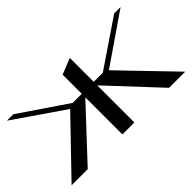

<svg xmlns="http://www.w3.org/2000/svg" viewBox="-79 -923 1250 1250"><g transform="rotate(-45 546.5 -297.5)"><path d="M1069.3 -594.6H1010.2L685 -373.9H601.2V-594.3L491.1 -549.8V-373.9H407.3L82.1 -594.6H23L367.9 -357.3L23 0.6L171.8 0.4L490.6 -340.8H491.1V0.3H601.2V-340.8H601.7L920.5 0.4L1069.3 0.6L724.4 -357.3Z"/></g></svg>

Font: Novoposelensky
Style: Regular
Weight: 400
Designer: Sasha Pavljenko
Version: Version 1.002;Fontself Maker 3.5.4